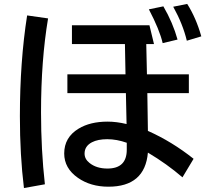

<svg xmlns="http://www.w3.org/2000/svg" viewBox="-20 -890 1040 971"><path d="M343.8 -762.2H735.8L758.8 -667H719.7L723.1 -514.2H935.1V-418.9H725.1L728 -228Q849.1 -174.3 959 -86.9L902.8 6.8Q824.2 -61 728 -118.2Q712.9 54.2 528.3 54.2Q438 54.2 374 9.3Q304.7 -39.1 304.7 -113.8Q304.7 -195.3 377.4 -239.3Q436 -274.9 523.9 -274.9Q569.3 -274.9 620.1 -262.7L616.7 -418.9H320.8V-514.2H614.7L611.8 -667H343.8ZM621.1 -168Q570.3 -186 522.5 -186Q474.6 -186 444.8 -170.4Q407.7 -150.9 407.7 -113.3Q407.7 -85.9 432.1 -66.4Q467.3 -37.6 523.4 -37.6Q621.1 -37.6 621.1 -132.8ZM101.1 61Q80.6 -105.5 80.6 -301.3Q80.6 -579.1 117.2 -812L223.1 -796.9Q187.5 -584.5 187.5 -322.3Q187.5 -131.3 207 42ZM802.7 -671.9Q787.1 -739.3 732.9 -842.8L806.2 -857.9Q854.5 -774.4 877.9 -689.9ZM924.8 -684.1Q904.8 -768.1 856 -856L926.8 -870.1Q971.7 -799.3 998 -706.1Z"/></svg>

Font: BIZ UDPGothic
Style: Bold
Weight: 700
Designer: TypeBank Co., Ltd.
Foundry: Morisawa Inc.
Version: Version 1.051